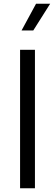

<svg xmlns="http://www.w3.org/2000/svg" viewBox="-20 -1013 296 1033"><path d="M88 -745H168V0H88ZM174 -993H250L159 -849H96Z"/></svg>

Font: Eudoxus Sans
Style: Regular
Weight: 400
Designer: Stijn de Vries
Foundry: tokotype
Version: Version 2.005